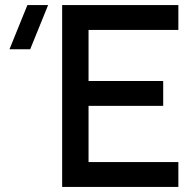

<svg xmlns="http://www.w3.org/2000/svg" viewBox="-20 -740 776 760"><path d="M686 -98.5H330.5V-321H626V-419.5H330.5V-621.5H686V-720H226V0H686ZM17.5 -545H99.5L170.5 -720H88.5Z"/></svg>

Font: Eudonet SemiBold
Style: Regular
Weight: 600
Designer: Mikhail Sharanda
Foundry: Mikhail Sharanda
Version: Version 4.503;Glyphs 3.1.2 (3151)